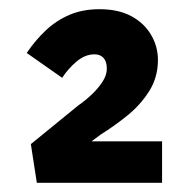

<svg xmlns="http://www.w3.org/2000/svg" viewBox="-20 -815 404 417"><path d="M60 -418 47 -502 150 -586Q166 -597 180 -610.5Q194 -624 203 -638Q212 -652 212 -666Q212 -681 205 -689Q198 -697 185 -697Q165 -697 146.5 -681.5Q128 -666 115 -646L38 -700Q57 -728 80 -749.5Q103 -771 131.5 -783Q160 -795 196 -795Q237 -795 265 -780Q293 -765 308 -739.5Q323 -714 323 -685Q323 -647 304 -617Q285 -587 256.5 -564Q228 -541 199 -523L145 -483L147 -508H332V-418Z"/></svg>

Font: Lexend Giga
Style: Bold
Weight: 700
Version: Version 1.007